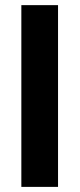

<svg xmlns="http://www.w3.org/2000/svg" viewBox="-20 -731 311 751"><path d="M207 0H63.5V-710.9H207Z"/></svg>

Font: TypoPRO Roboto
Style: Bold
Weight: 700
Designer: Google
Version: Version 2.136; 2016